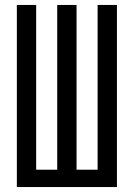

<svg xmlns="http://www.w3.org/2000/svg" viewBox="-20 -755 540 775"><path d="M48 0V-735H126V-70H211V-735H289V-70H374V-735H452V0Z"/></svg>

Font: Iosevka NFM
Style: Regular
Weight: 400
Monospace: yes
Designer: Belleve Invis
Foundry: Belleve Invis
Version: Version 29.0.4; ttfautohint (v1.8.4);Nerd Fonts 3.3.0